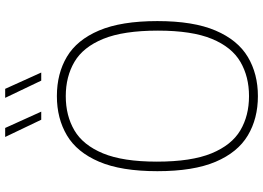

<svg xmlns="http://www.w3.org/2000/svg" viewBox="-154 -830 993 724"><g transform="rotate(-90 342.0 -467.5)"><path d="M342 9Q257.5 9 193.8 -29Q130 -67 94.5 -150.5Q59 -234 59 -370Q59 -506.5 94.8 -590Q130.5 -673.5 194.2 -711.2Q258 -749 342 -749Q427 -749 490.5 -711.2Q554 -673.5 589.5 -590Q625 -506.5 625 -370Q625 -234 589.2 -150.5Q553.5 -67 489.8 -29Q426 9 342 9ZM342 -24.5Q415.5 -24.5 471.2 -57Q527 -89.5 558 -164.8Q589 -240 589 -368Q589 -498 558 -574Q527 -650 471.2 -682.8Q415.5 -715.5 342 -715.5Q268.5 -715.5 213 -683Q157.5 -650.5 126.2 -575.2Q95 -500 95 -372Q95 -242 126.2 -166Q157.5 -90 213 -57.2Q268.5 -24.5 342 -24.5ZM400.5 -808 335.5 -944H369.5L431 -808ZM253 -808 188 -944H222L283.5 -808Z"/></g></svg>

Font: Encode Sans SC Thin
Style: Regular
Weight: 250
Designer: Multiple Designers
Foundry: Impallari Type
Version: Version 3.002